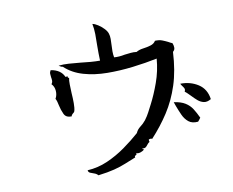

<svg xmlns="http://www.w3.org/2000/svg" viewBox="-81 -844 1161 958"><g transform="rotate(-10 500.0 -365.5)"><path d="M821 -576Q826 -564 826 -552.5Q826 -541 816 -533Q811 -438 787.5 -366Q764 -294 726 -235.5Q688 -177 638 -123Q634 -127 627 -125Q623 -123 621 -123Q621 -122 621 -120Q621 -111 624 -111Q619 -109 615.5 -105.5Q612 -102 609 -98Q605 -92 599 -87.5Q593 -83 581 -85Q583 -79 590 -79Q583 -72 570.5 -67.5Q558 -63 547 -67Q549 -62 547.5 -60Q546 -58 543 -57Q541 -56 539 -54Q537 -52 539 -47Q511 -36 484.5 -25Q458 -14 425 -5.5Q392 3 343 9Q335 0 324 -3.5Q313 -7 304 -11Q295 -15 294 -25Q347 -28 396 -49.5Q445 -71 488.5 -102Q532 -133 568 -165Q576 -183 591 -194Q606 -205 619 -221Q633 -240 641.5 -256.5Q650 -273 661 -294Q684 -338 704.5 -395Q725 -452 730 -514Q672 -502 606 -494Q540 -486 475.5 -486.5Q411 -487 355.5 -503Q300 -519 262 -555Q255 -556 251 -558.5Q247 -561 242 -564Q265 -567 294 -565Q323 -563 353 -560Q377 -557 402 -555Q427 -553 450 -553Q449 -571 449 -590.5Q449 -610 449 -629Q450 -659 449.5 -687.5Q449 -716 444 -740Q456 -738 471.5 -728Q487 -718 500 -704.5Q513 -691 517 -678Q521 -666 521 -650.5Q521 -635 520 -619Q519 -604 519 -588Q519 -572 522 -557Q534 -556 548 -557Q562 -558 576 -561Q592 -563 607.5 -564.5Q623 -566 637 -564Q652 -573 672 -575.5Q692 -578 710.5 -583.5Q729 -589 737 -603Q758 -604 772.5 -598.5Q787 -593 801 -586Q806 -583 811 -580.5Q816 -578 821 -576ZM283 -495Q280 -483 280.5 -462Q281 -441 282 -418Q284 -392 284 -367Q284 -342 280 -328Q279 -324 276 -321Q273 -318 270 -316Q267 -313 265 -310.5Q263 -308 263 -304Q234 -302 224 -323.5Q214 -345 209 -369Q207 -379 204.5 -388Q202 -397 198 -404Q208 -421 206.5 -443Q205 -465 191 -479Q197 -487 197 -496Q197 -505 195 -514Q194 -522 193.5 -531Q193 -540 199 -549Q250 -541 266 -503L277 -504Q276 -499 278 -497Q280 -495 283 -495ZM961 -268Q941 -256 924.5 -259.5Q908 -263 894 -275Q880 -287 867 -301Q860 -308 853 -315Q846 -322 839 -327Q844 -337 840.5 -344Q837 -351 832 -357Q830 -360 827.5 -363.5Q825 -367 824 -370Q875 -371 914.5 -345.5Q954 -320 961 -268ZM893 -186Q890 -181 886.5 -177Q883 -173 879 -168Q849 -165 831 -179.5Q813 -194 802.5 -217.5Q792 -241 783 -265Q781 -270 779.5 -275Q778 -280 776 -285Q812 -280 833.5 -266.5Q855 -253 868 -232.5Q881 -212 893 -186Z"/></g></svg>

Font: Yuji Mai
Style: Regular
Weight: 400
Designer: Kataoka Yuji
Foundry: Kinuta Font Factory
Version: Version 3.002